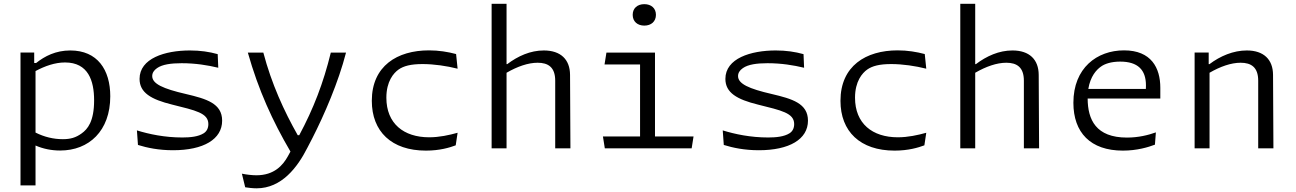

<svg xmlns="http://www.w3.org/2000/svg" viewBox="-20 -785 6860 1016"><path d="M563.5 -275.5C563.5 -416 495.5 -518 352 -518C275 -518 217 -488 171 -451.5H161V-507H88.5V196H168V-15C208 2.5 252 11.5 298.5 11.5C450.5 11.5 563.5 -92 563.5 -275.5ZM168 -83.5V-409C217.5 -435.5 271 -454.5 324 -454.5C447 -454.5 478 -358 478 -254C478 -142 443.5 -101.5 412 -79C381 -56.5 352.5 -48.5 312.5 -48.5C263.5 -48.5 214.5 -60 168 -83.5Z M985 -518C852.5 -518 718.5 -476 718.5 -367.5C718.5 -294.5 779.5 -259 891 -231.5C1015 -200.5 1082.5 -187 1082.5 -128.5C1082.5 -106 1073.5 -89.5 1057.5 -79.5C1029.5 -62 988 -57.5 945 -57.5C851.5 -57.5 769 -75 704.5 -95L710 -18C758 -3 819.5 10 895.5 10C1057 10 1155.5 -48 1155.5 -146.5C1155.5 -238 1072 -262 964 -287.5C842.5 -315.5 785.5 -341.5 785.5 -382.5C785.5 -398.5 794 -413 811 -424.5C838.5 -444 885 -450.5 941 -450.5C1015 -450.5 1078.5 -440 1135 -426.5L1132 -498.5C1087.5 -511 1039.5 -518 985 -518Z M1373.5 -506.5H1291.5C1347.5 -308.5 1422.5 -144 1517 17L1503 42.5C1477 89.5 1431 142.5 1337 142.5C1313.5 142.5 1284.5 139 1260 134L1277.5 206C1293.5 208.5 1316 211.5 1338 211.5C1470 211.5 1554 101 1606.5 -3L1633 -54C1696 -177.5 1771 -350.5 1811 -506.5H1730.5C1691 -345 1639 -210.5 1563.5 -69.5H1555.5C1483 -197.5 1417 -341.5 1373.5 -506.5Z M2250 -518.5C2082 -518.5 1947.5 -436 1947.5 -251.5C1947.5 -89.5 2051.5 12 2234 12C2307 12 2359.5 -4 2391.5 -16L2401.5 -82.5C2356.5 -70 2305 -58.5 2251 -58.5C2116.5 -58.5 2024.5 -131 2024.5 -268C2024.5 -355 2063 -398.5 2089 -417C2116 -436 2154 -446 2216 -446C2277 -446 2344 -436 2401.5 -421.5L2393.5 -499C2350.5 -510.5 2302 -518.5 2250 -518.5Z M2998.5 0 2996.5 -389C2996 -469.5 2948 -518 2857.5 -518C2786.5 -518 2721 -488.5 2664 -445.5H2660.5V-765H2581.5V0H2660.5V-400C2717.5 -433 2774.5 -453 2825 -453C2880.5 -453 2918 -429.5 2918 -358V0Z M3189 -506.5 3179 -444H3367V-63H3170.5L3180.5 0H3640L3650 -63H3446V-506.5ZM3328 -706.5C3328 -671 3353.5 -649.5 3389.5 -649.5C3425.5 -649.5 3451 -671 3451 -706.5C3451 -742 3425.5 -763 3389.5 -763C3353.5 -763 3328 -742 3328 -706.5Z M4085 -518C3952.5 -518 3818.5 -476 3818.5 -367.5C3818.5 -294.5 3879.5 -259 3991 -231.5C4115 -200.5 4182.5 -187 4182.5 -128.5C4182.5 -106 4173.5 -89.5 4157.5 -79.5C4129.5 -62 4088 -57.5 4045 -57.5C3951.5 -57.5 3869 -75 3804.5 -95L3810 -18C3858 -3 3919.5 10 3995.5 10C4157 10 4255.5 -48 4255.5 -146.5C4255.5 -238 4172 -262 4064 -287.5C3942.5 -315.5 3885.5 -341.5 3885.5 -382.5C3885.5 -398.5 3894 -413 3911 -424.5C3938.5 -444 3985 -450.5 4041 -450.5C4115 -450.5 4178.5 -440 4235 -426.5L4232 -498.5C4187.5 -511 4139.5 -518 4085 -518Z M4730 -518.5C4562 -518.5 4427.5 -436 4427.5 -251.5C4427.5 -89.5 4531.5 12 4714 12C4787 12 4839.5 -4 4871.5 -16L4881.5 -82.5C4836.5 -70 4785 -58.5 4731 -58.5C4596.5 -58.5 4504.5 -131 4504.5 -268C4504.5 -355 4543 -398.5 4569 -417C4596 -436 4634 -446 4696 -446C4757 -446 4824 -436 4881.5 -421.5L4873.5 -499C4830.5 -510.5 4782 -518.5 4730 -518.5Z M5478.5 0 5476.5 -389C5476 -469.5 5428 -518 5337.5 -518C5266.5 -518 5201 -488.5 5144 -445.5H5140.5V-765H5061.5V0H5140.5V-400C5197.5 -433 5254.5 -453 5305 -453C5360.5 -453 5398 -429.5 5398 -358V0Z M5805 -432C5825 -447 5859.5 -459 5907.5 -459C6001 -459 6044 -415.5 6044 -333C6044 -326.5 6044 -320 6043.5 -314.5H5739C5750 -382 5782.5 -416 5805 -432ZM5660 -241C5660 -84 5750 12 5922 12C5996.5 12 6056 -6 6091.5 -19.5L6096.5 -84.5C6057.5 -70.5 6005 -57 5943.5 -57C5779 -57 5736 -152 5735.5 -263.5H6120V-320.5C6120 -426 6072 -518.5 5928 -518.5C5785 -518.5 5660 -425.5 5660 -241Z M6718.5 0 6716.5 -389C6716 -469.5 6668 -518 6577.5 -518C6506.5 -518 6437 -488.5 6380 -445.5H6376V-507H6301.5V0H6380.5V-400C6437.5 -433 6494.5 -453 6545 -453C6600.5 -453 6638 -429.5 6638 -358V0Z"/></svg>

Font: Monaspace Argon Light
Style: Regular
Weight: 300
Designer: Riley Cran & the Lettermatic Team
Foundry: Lettermatic
Version: Version 1.000 (Monaspace Argon)